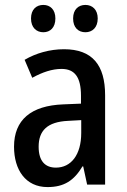

<svg xmlns="http://www.w3.org/2000/svg" viewBox="-20 -750 514 780"><path d="M106 -675C106 -638 128 -619 156 -619C184 -619 205 -638 205 -675C205 -711 184 -730 156 -730C128 -730 106 -712 106 -675ZM277 -675C277 -638 298 -619 327 -619C355 -619 377 -638 377 -675C377 -711 355 -730 327 -730C299 -730 277 -712 277 -675ZM240 -550C182 -550 126 -534 80 -507L111 -434C153 -457 192 -470 230 -470C284 -470 309 -436 309 -361V-329L237 -326C106 -321 37 -263 37 -154C37 -60 84 10 173 10C241 10 281 -17 315 -74H318L334 0H407V-363C407 -486 355 -550 240 -550ZM256 -259 310 -262V-210C310 -120 268 -69 207 -69C164 -69 137 -95 137 -154C137 -219 172 -255 256 -259Z"/></svg>

Font: Noto Sans Sinhala UI Condensed Medium
Style: Regular
Weight: 500
Width: 3
Designer: Jelle Bosma - Monotype Design Team
Foundry: Monotype Imaging Inc.
Version: Version 2.006